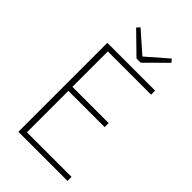

<svg xmlns="http://www.w3.org/2000/svg" viewBox="-273 -1017 1108 1108"><g transform="rotate(45 281.0 -462.5)"><path d="M293 -781H327L453 -906L437 -925L311 -815H307L182 -925L165 -906ZM110 0H511V-33H147V-371H443V-404H147V-693H500V-726H110Z"/></g></svg>

Font: SSpoqa Han Sans Neo Thin
Style: Regular
Weight: 100
Designer: [Spoqa Han Sans Neo] Dong-huui Kim  Younghwa Kang  Yujin Lee  [Noto Sans] Ryoko NISHIZUKA  (kana & ideographs); Paul D. 
Foundry: Spoqa (http://www.spoqa-han-sans.com)
Version: Version 1.000